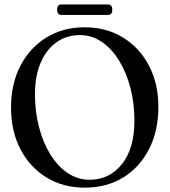

<svg xmlns="http://www.w3.org/2000/svg" viewBox="-20 -832 763 862"><path d="M359.5 -709.5Q457.5 -709.5 532.2 -663.5Q607 -617.5 649 -537Q691 -456.5 691 -352.5Q691 -244 649 -162.2Q607 -80.5 532.8 -35Q458.5 10.5 361 10.5Q263.5 10.5 188.8 -35.2Q114 -81 71.8 -162Q29.5 -243 29.5 -349Q29.5 -456 72 -537.2Q114.5 -618.5 189 -664Q263.5 -709.5 359.5 -709.5ZM583.5 -291Q583.5 -368 565.5 -437.2Q547.5 -506.5 514.8 -559.8Q482 -613 437.2 -643.8Q392.5 -674.5 339.5 -674.5Q279.5 -674.5 234 -642.5Q188.5 -610.5 162.8 -551Q137 -491.5 137 -409Q137 -331 155 -261.8Q173 -192.5 205.8 -139.2Q238.5 -86 283.5 -55.5Q328.5 -25 382 -25Q471.5 -25 527.5 -95.2Q583.5 -165.5 583.5 -291ZM236.5 -788.5Q236.5 -812 255.5 -812H465Q484 -812 484 -788.5Q484 -765 465 -765H255.5Q236.5 -765 236.5 -788.5Z"/></svg>

Font: Fraunces 144pt S050
Style: Regular
Weight: 400
Version: Version 1.000; ttfautohint (v1.8.3)